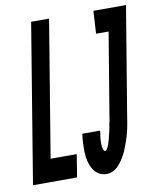

<svg xmlns="http://www.w3.org/2000/svg" viewBox="-110 -801 727 875"><g transform="rotate(-10 253.0 -363.5)"><path d="M-27 0 94 -735H177L73 -105H194L177 0ZM313 8Q292 8 275.5 -2.5Q259 -13 249.5 -30.5Q240 -48 235.5 -68Q231 -88 230.5 -108Q230 -128 231 -149.5Q232 -171 235 -192H317Q317 -186 316 -179.5Q315 -173 314 -166.5Q313 -160 312.5 -153.5Q312 -147 312 -140.5Q312 -134 312 -128Q312 -122 313 -116Q314 -110 316.5 -103.5Q319 -97 325 -97Q330 -97 333 -102.5Q336 -108 338 -112.5Q340 -117 342 -122Q344 -127 345 -132Q346 -137 348 -142Q350 -147 351 -152Q352 -157 353 -162Q354 -167 355.5 -171.5Q357 -176 358 -181Q359 -186 360 -191Q361 -196 362 -201Q363 -206 363.5 -211Q364 -216 365.5 -221Q367 -226 368 -231Q369 -236 369.5 -241Q370 -246 371 -251L434 -630H376L382 -735H533L450 -234Q448 -220 445.5 -205.5Q443 -191 440 -177Q437 -163 433 -149Q429 -135 424 -121Q419 -107 413.5 -93Q408 -79 401 -65.5Q394 -52 385.5 -39.5Q377 -27 366.5 -16Q356 -5 341.5 1.5Q327 8 313 8Z"/></g></svg>

Font: Iosevka Term Curly XBd Obl
Style: Regular
Weight: 800
Italic angle: -9°
Designer: Belleve Invis
Foundry: Belleve Invis
Version: Version 32.3.0